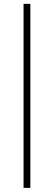

<svg xmlns="http://www.w3.org/2000/svg" viewBox="-20 -730 274 974"><path d="M134 223H99.5V-710.5H134Z"/></svg>

Font: Anek Bangla
Style: Extra-light
Weight: 200
Designer: Sulekha Rajkumar (Bangla), Yesha Goshar (Latin)
Foundry: Ek Type
Version: Version 1.002;March 21, 2022;FontCreator 13.0.0.2683 64-bit